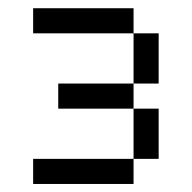

<svg xmlns="http://www.w3.org/2000/svg" viewBox="-20 -458 478 478"><path d="M312.5 -437.5V-375H62.5V-437.5ZM312.5 -375H375V-250H312.5ZM312.5 -250V-187.5H125V-250ZM312.5 -62.5V-187.5H375V-62.5ZM312.5 -62.5V0H62.5V-62.5Z"/></svg>

Font: Sudo
Style: Bold
Weight: 700
Monospace: yes
Designer: Jens Kutilek
Foundry: Jens Kutilek
Version: Version 0.040